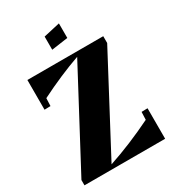

<svg xmlns="http://www.w3.org/2000/svg" viewBox="-204 -965 964 1074"><g transform="rotate(-30 278.0 -428.0)"><path d="M541 -197V0H20V-34L344 -643Q219 -599 79 -529L77 -479L38 -478V-670H528V-626L210 -26Q351 -73 500 -146L502 -196ZM243 -832 349 -856V-762L243 -747Z"/></g></svg>

Font: Rakkas
Style: Regular
Weight: 400
Designer: Zeynep Akay
Foundry: Zeynep Akay
Version: Version 2.000